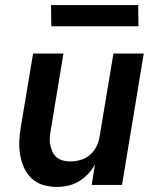

<svg xmlns="http://www.w3.org/2000/svg" viewBox="-20 -732 640 760"><path d="M206 8Q177 8 150.5 0Q124 -8 105 -26Q86 -44 75 -68.5Q64 -93 59.5 -120.5Q55 -148 56.5 -176Q58 -204 63 -233L111 -520H231L181 -217Q178 -202 177 -187Q176 -172 179 -158Q182 -144 187.5 -131.5Q193 -119 203.5 -110Q214 -101 228 -97Q242 -93 257 -93Q277 -93 297.5 -98.5Q318 -104 334.5 -117.5Q351 -131 361 -150.5Q371 -170 374 -190L429 -520H549L463 0H343L356 -81Q345 -61 328.5 -43.5Q312 -26 292 -14Q272 -2 249.5 3Q227 8 206 8ZM528 -628H183L182 -712H527Z"/></svg>

Font: Iosevka Extended Oblique
Style: Bold
Weight: 700
Width: 7
Italic angle: -9°
Monospace: yes
Designer: Belleve Invis
Foundry: Belleve Invis
Version: Version 32.5.0; ttfautohint (v1.8.4)